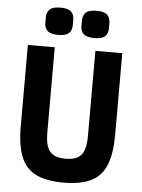

<svg xmlns="http://www.w3.org/2000/svg" viewBox="-61 -957 751 1017"><g transform="rotate(5 315.0 -449.0)"><path d="M64 -698H207V-245Q207 -199 217 -170.5Q227 -142 251 -128.5Q275 -115 315 -115Q356 -115 379.5 -128.5Q403 -142 413 -170.5Q423 -199 423 -245V-698H566V-264Q566 -166 542 -105Q518 -44 463 -16Q408 12 315 12Q222 12 167 -16Q112 -44 88 -105Q64 -166 64 -264ZM219 -765Q178 -765 162 -780.5Q146 -796 146 -823V-852Q146 -879 162 -894.5Q178 -910 219 -910Q260 -910 276 -894.5Q292 -879 292 -852V-823Q292 -796 276 -780.5Q260 -765 219 -765ZM411 -765Q370 -765 354 -780.5Q338 -796 338 -823V-852Q338 -879 354 -894.5Q370 -910 411 -910Q452 -910 468 -894.5Q484 -879 484 -852V-823Q484 -796 468 -780.5Q452 -765 411 -765Z"/></g></svg>

Font: IBM Plex Sans Condensed
Style: Bold
Weight: 700
Width: 3
Designer: Mike Abbink, Paul van der Laan, Pieter van Rosmalen
Foundry: Bold Monday
Version: Version 3.201